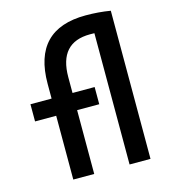

<svg xmlns="http://www.w3.org/2000/svg" viewBox="-111 -830 807 917"><g transform="rotate(-15 293.0 -371.0)"><path d="M137.7 0V-473.6Q137.7 -742.2 397.5 -742.2Q460.9 -742.2 519.5 -732.4L508.8 -642.6Q473.6 -646.5 446.8 -647.9Q419.9 -649.4 394.5 -649.4Q241.2 -649.4 241.2 -478.5V0ZM33.2 -315.4V-400.4H350.6V-315.4ZM416 0V-732.4H519.5V0Z"/></g></svg>

Font: Cascadia Mono
Style: Regular
Weight: 400
Monospace: yes
Designer: Aaron Bell
Foundry: Saja Typeworks
Version: Version 2102.003